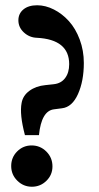

<svg xmlns="http://www.w3.org/2000/svg" viewBox="-20 -687 374 729"><path d="M74.7 -173.8Q53.7 -252.9 62 -295.9Q66.9 -324.2 91.8 -342.3Q116.7 -360.4 152.3 -363.8L183.6 -367.2Q211.9 -370.1 227.3 -390.6Q242.7 -411.1 242.7 -443.4Q242.7 -537.1 120.1 -543.5Q91.8 -544.4 70.8 -563.7Q49.8 -583 49.8 -609.9Q49.8 -635.3 68.8 -651.1Q87.9 -667 121.1 -667Q152.8 -667 184.6 -650.9Q216.3 -634.8 241.7 -606.7Q267.1 -578.6 282.7 -536.9Q298.3 -495.1 298.3 -447.8Q298.3 -379.4 276.1 -329.8Q253.9 -280.3 215.3 -275.9L185.5 -272Q137.2 -266.6 127.9 -173.8ZM100.1 -134.8Q132.8 -134.8 156 -111.6Q179.2 -88.4 179.2 -55.2Q179.2 -22.9 156.2 -0.5Q133.3 22 101.1 22Q68.8 22 45.7 -1Q22.5 -23.9 22.5 -56.6Q22.5 -89.4 45.2 -112.1Q67.9 -134.8 100.1 -134.8Z"/></svg>

Font: Elstob 6pt
Style: Bold
Weight: 700
Designer: Peter S. Baker
Version: Version 1.015